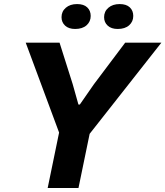

<svg xmlns="http://www.w3.org/2000/svg" viewBox="-20 -943 829 963"><path d="M219.1 0 276.4 -278.1 109 -729H278.7L344.6 -521L373.4 -418.6H380.3L450.9 -520.3L607.9 -729H789.4L429.6 -271.7L373.6 0ZM570.4 -797.7Q538.4 -797.7 520.3 -814.3Q502.1 -830.9 502.1 -856.7Q502.1 -885.7 523.6 -904.1Q545.1 -922.6 580.1 -922.6Q613.6 -922.6 631 -906.1Q648.4 -889.7 648.4 -862.9Q648.4 -834.6 627.6 -816.1Q606.9 -797.7 570.4 -797.7ZM356.9 -797.7Q324.9 -797.7 306.7 -814.3Q288.6 -830.9 288.6 -856.7Q288.6 -885.7 310.1 -904.1Q331.6 -922.6 366.6 -922.6Q400 -922.6 417.4 -906.1Q434.9 -889.7 434.9 -862.9Q434.9 -834.6 414.1 -816.1Q393.3 -797.7 356.9 -797.7Z"/></svg>

Font: Mona Sans ExtraLight
Style: Italic
Weight: 200
Italic angle: -11.6951°
Designer: Deni Anggara
Foundry: GitHub
Version: Version 2.000